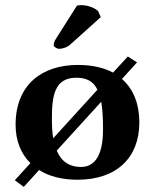

<svg xmlns="http://www.w3.org/2000/svg" viewBox="-20 -693 606 751"><path d="M480 -472 422 -409C387 -428 341 -439 285 -439C142 -439 41 -360 41 -205C41 -143 62 -91 99 -55L38 12L73 38L133 -28C172 -3 223 10 283 10C436 10 525 -76 525 -214C525 -283 504 -343 457 -384L516 -449ZM376 -295C381 -266 383 -230 383 -187C383 -72 342 -40 297 -40C246 -40 217 -67 202 -104ZM278 -389C320 -389 346 -374 361 -342L188 -152C184 -178 183 -205 183 -228C183 -315 192 -389 278 -389ZM281 -671 198 -540C192 -531 190 -522 190 -516C190 -510 203 -502 211 -502C221 -502 240 -506 254 -518L374 -626L364 -649C356 -659 327 -673 297 -673C292 -673 284 -672 281 -671Z"/></svg>

Font: Libertinus Sans
Style: Bold
Weight: 700
Designer: Philipp H. Poll, Khaled Hosny
Foundry: Caleb Maclennan
Version: Version 7.050;RELEASE